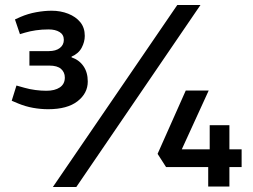

<svg xmlns="http://www.w3.org/2000/svg" viewBox="-20 -748 1015 770"><path d="M173 -310Q143 -310 112.5 -315.5Q82 -321 53 -333L27 -344L46 -405L78 -396Q99 -390 122 -387Q145 -384 166 -384Q200 -384 220 -397.5Q240 -411 240 -437Q240 -458 225 -471.5Q210 -485 177 -485H98V-543H175Q204 -543 220 -555.5Q236 -568 236 -588Q236 -609 219 -619.5Q202 -630 175 -630Q148 -630 124 -626.5Q100 -623 80 -617L60 -611L40 -670L62 -680Q92 -693 125 -699Q158 -705 187 -705Q223 -705 253.5 -693Q284 -681 302 -659Q320 -637 320 -604Q320 -580 307.5 -556.5Q295 -533 267 -521V-518Q297 -508 314.5 -483Q332 -458 332 -421Q332 -374 291 -342Q250 -310 173 -310ZM192 2 691 -728H784L286 2ZM949 -78H900V0H815V-78H646L612 -131L725 -385H817L709 -149H821V-246H900V-149H949Z"/></svg>

Font: REM
Style: Regular
Weight: 400
Designer: Octavio Pardo
Foundry: Ashler Design
Version: Version 1.005;gftools[0.9.28]